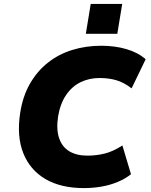

<svg xmlns="http://www.w3.org/2000/svg" viewBox="-20 -950 772 982"><path d="M409 12Q291 12 212 -34.5Q133 -81 99 -167Q65 -253 83 -371Q96 -457 133 -521.5Q170 -586 225 -629.5Q280 -673 349.5 -694.5Q419 -716 498 -716Q567 -716 626 -699Q685 -682 725 -647L653 -498Q613 -529 574 -540Q535 -551 489 -551Q436 -551 392 -529.5Q348 -508 318 -464Q288 -420 277 -354Q267 -288 282.5 -243Q298 -198 335 -176Q372 -154 427 -154Q472 -154 515 -164.5Q558 -175 606 -206L650 -59Q620 -35 581 -19Q542 -3 498.5 4.5Q455 12 409 12ZM419 -777 444 -930H605L580 -777Z"/></svg>

Font: Nunito Sans 6pt Black
Style: Italic
Weight: 900
Italic angle: -9°
Version: Version 3.101;gftools[0.9.27]